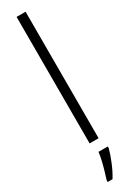

<svg xmlns="http://www.w3.org/2000/svg" viewBox="-260 -835 709 999"><g transform="rotate(-30 94.5 -335.5)"><path d="M122 -66H68V-826H122ZM142 5Q132 41 115 82Q98 123 78 155H49V144Q55 126 63 98.5Q71 71 77.5 43Q84 15 86 -5H142Z"/></g></svg>

Font: Noto Sans Malayalam UI ExtraCondensed Light
Style: Regular
Weight: 300
Width: 2
Designer: Jelle Bosma - Monotype Design Team
Foundry: Monotype Imaging Inc.
Version: Version 2.104; ttfautohint (v1.8.4.7-5d5b)